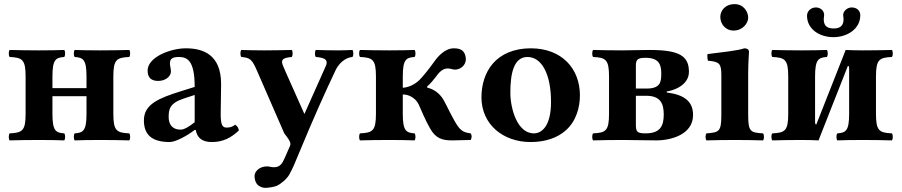

<svg xmlns="http://www.w3.org/2000/svg" viewBox="-20 -678 4367 930"><path d="M399 -307V-251H234V-307C234 -390 250 -399 291 -402C297 -408 297 -430 291 -436C269 -435 217 -434 169 -434C114 -434 70 -435 27 -436C21 -430 21 -408 27 -402C88 -399 104 -390 104 -307V-127C104 -44 88 -35 27 -32C21 -26 21 -4 27 2C69 1 114 0 169 0C217 0 268 1 291 2C297 -4 297 -26 291 -32C250 -35 234 -44 234 -127V-212H399V-127C399 -44 383 -35 342 -32C336 -26 336 -4 342 2C365 1 416 0 464 0C519 0 564 1 606 2C612 -4 612 -26 606 -32C545 -35 529 -44 529 -127V-307C529 -390 545 -399 606 -402C612 -408 612 -430 606 -436C563 -435 519 -434 464 -434C416 -434 364 -435 342 -436C336 -430 336 -408 342 -402C383 -399 399 -390 399 -307Z M928 -49C935 -8 962 10 1006 10C1061 10 1100 -11 1137 -46C1135 -58 1131 -66 1119 -74C1106 -64 1096 -60 1077 -60C1055 -60 1049 -78 1049 -127L1051 -271C1051 -415 962 -444 880 -444C807 -444 695 -402 695 -336C695 -308 707 -286 746 -286C782 -286 808 -308 808 -332C808 -337 807 -343 806 -349C804 -359 802 -369 804 -379C805 -390 813 -402 846 -402C888 -402 923 -384 923 -257L856 -236C751 -203 677 -174 677 -95C677 -26 715 10 802 10C831 10 889 -22 922 -48ZM923 -218V-86C898 -66 873 -50 855 -50C812 -50 797 -79 797 -110C797 -147 800 -178 871 -201Z M1381 168C1397 140 1412 104 1424 74C1504 -119 1553 -227 1606 -339C1620 -368 1650 -399 1687 -402C1693 -408 1693 -430 1687 -436C1662 -435 1644 -434 1616 -434C1581 -434 1547 -435 1510 -436C1504 -430 1504 -408 1510 -402C1542 -399 1574 -394 1558 -358L1455 -127C1455 -126 1455 -126 1454 -125C1454 -126 1454 -127 1453 -129L1360 -338C1359 -339 1359 -340 1359 -341C1341 -380 1334 -397 1393 -402C1399 -408 1399 -430 1393 -436C1356 -435 1296 -434 1260 -434C1226 -434 1169 -435 1149 -436C1143 -430 1143 -408 1149 -402C1193 -398 1201 -391 1228 -328L1357 -32C1360 -27 1364 -23 1367 -19C1380 -1 1391 14 1385 28L1361 83C1348 114 1336 132 1308 132C1290 132 1287 128 1273 128C1235 128 1213 154 1213 174C1213 187 1216 203 1225 214C1234 225 1251 232 1264 232C1277 232 1307 228 1321 222C1342 212 1370 188 1381 168Z M1931 -220C1955 -222 1992 -206 2008 -172C2020 -146 2040 -96 2062 -58C2091 -5 2125 2 2171 2L2260 0C2265 -10 2267 -21 2260 -32C2221 -37 2207 -46 2178 -99C2148 -153 2135 -187 2120 -207C2098 -236 2072 -248 2049 -254V-259C2065 -273 2080 -291 2092 -307C2118 -344 2139 -352 2170 -343C2202 -333 2241 -359 2236 -399C2231 -433 2212 -444 2178 -444C2136 -444 2102 -406 2083 -379C2064 -352 2029 -307 2011 -290C1985 -265 1954 -254 1931 -253V-307C1931 -390 1947 -399 1988 -402C1994 -408 1994 -430 1988 -436C1966 -435 1914 -434 1866 -434C1811 -434 1767 -435 1724 -436C1718 -430 1718 -408 1724 -402C1785 -399 1801 -390 1801 -307V-127C1801 -44 1785 -35 1724 -32C1718 -26 1718 -4 1724 2C1766 1 1811 0 1866 0C1914 0 1965 1 1988 2C1994 -4 1994 -26 1988 -32C1947 -35 1931 -44 1931 -127Z M2312 -207C2312 -76 2416 10 2550 10C2621 10 2680 -10 2721 -47C2772 -92 2789 -160 2789 -216C2789 -347 2700 -444 2551 -444C2468 -444 2406 -415 2367 -370C2329 -326 2312 -266 2312 -207ZM2535 -402C2603 -402 2649 -321 2649 -184C2649 -64 2602 -32 2566 -32C2484 -32 2452 -155 2452 -229C2452 -321 2468 -402 2535 -402Z M2995 0C3059 0 3095 2 3159 2C3232 2 3337 -27 3337 -121C3337 -186 3296 -219 3210 -230L3209 -235C3241 -239 3317 -264 3317 -330C3317 -407 3271 -436 3126 -436C3087 -436 3027 -434 2995 -434C2940 -434 2896 -435 2853 -436C2847 -430 2847 -408 2853 -402C2914 -399 2930 -390 2930 -307V-127C2930 -44 2914 -35 2853 -32C2847 -26 2847 -4 2853 2C2895 1 2940 0 2995 0ZM3060 -214H3111C3180 -214 3195 -175 3195 -123C3195 -68 3178 -32 3107 -32C3064 -32 3060 -41 3060 -77ZM3060 -249V-360C3060 -390 3069 -398 3107 -398C3171 -398 3183 -366 3183 -323C3183 -283 3181 -249 3111 -249Z M3604 -122V-321C3604 -371 3608 -427 3608 -427C3608 -438 3599 -444 3585 -444C3557 -433 3476 -425 3407 -416C3405 -410 3407 -390 3409 -384C3464 -379 3474 -371 3474 -314V-122C3474 -39 3463 -37 3402 -32C3396 -26 3396 -4 3402 2C3444 1 3486 0 3539 0C3592 0 3633 1 3676 2C3682 -4 3682 -26 3676 -32C3615 -36 3604 -39 3604 -122ZM3469 -596C3469 -563 3493 -530 3533 -530C3578 -530 3604 -566 3604 -592C3604 -622 3581 -658 3539 -658C3492 -658 3469 -626 3469 -596Z M3934 -75C3931 -75 3928 -77 3928 -87V-307C3928 -390 3944 -399 3985 -402C3991 -408 3991 -430 3985 -436C3962 -435 3911 -434 3863 -434C3808 -434 3763 -435 3721 -436C3715 -430 3715 -408 3721 -402C3782 -399 3798 -390 3798 -307V-127C3798 -44 3782 -35 3721 -32C3715 -26 3715 -4 3721 2C3764 1 3808 0 3863 0C3895 0 3923 1 3945 2C3948 -6 3950 -11 3953 -19L4087 -359C4090 -359 4093 -357 4093 -347V-127C4093 -44 4077 -35 4036 -32C4030 -26 4030 -4 4036 2C4059 1 4110 0 4158 0C4213 0 4258 1 4300 2C4306 -4 4306 -26 4300 -32C4239 -35 4223 -44 4223 -127V-307C4223 -390 4239 -399 4300 -402C4306 -408 4306 -430 4300 -436C4257 -435 4213 -434 4158 -434C4126 -434 4098 -435 4076 -436C4073 -428 4071 -423 4068 -415ZM4147 -604C4147 -627 4130 -642 4105 -642C4085 -642 4064 -625 4064 -605C4064 -599 4066 -592 4066 -586C4066 -560 4056 -540 4018 -540C3979 -540 3970 -560 3970 -586C3970 -590 3972 -602 3972 -606C3972 -625 3955 -642 3932 -642C3908 -642 3889 -624 3889 -602C3889 -537 3949 -498 4017 -498C4084 -498 4147 -538 4147 -604Z"/></svg>

Font: Libertinus Serif
Style: Bold
Weight: 700
Designer: Philipp H. Poll, Khaled Hosny
Foundry: Caleb Maclennan
Version: Version 7.050;RELEASE